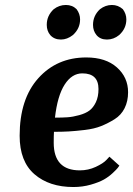

<svg xmlns="http://www.w3.org/2000/svg" viewBox="-20 -741 535 772"><path d="M196 -704Q218 -721 245 -721Q271 -721 288 -704Q302 -685 302 -663Q302 -626 273 -600Q250 -582 225 -582Q198 -582 182 -600Q168 -617 168 -641Q168 -678 196 -704ZM382 -704Q404 -721 430 -721Q455 -721 474 -704Q488 -685 488 -663Q488 -626 459 -600Q437 -582 410 -582Q383 -582 368 -600Q354 -617 354 -641Q354 -678 382 -704ZM460 -75Q458 -72 453.5 -66Q449 -60 433 -45Q417 -30 397.5 -19Q378 -8 345 1.5Q312 11 275 11Q178 11 118.5 -40.5Q59 -92 59 -195Q59 -343 134 -426.5Q209 -510 327 -510Q405 -510 450 -470Q495 -430 495 -370Q495 -334 481 -306Q467 -278 440.5 -261.5Q414 -245 386.5 -234Q359 -223 321 -218.5Q283 -214 256.5 -212.5Q230 -211 197 -211Q196 -197 196 -167Q196 -56 301 -56Q335 -56 365 -70Q395 -84 408 -98L420 -111ZM311 -446Q269 -446 240 -401Q211 -356 201 -268Q231 -268 252 -269.5Q273 -271 298.5 -278Q324 -285 339.5 -296.5Q355 -308 365.5 -330Q376 -352 376 -383Q376 -446 311 -446Z"/></svg>

Font: Arsenal
Style: Bold Italic
Weight: 700
Italic angle: -9.10001°
Designer: Andrij Shevchenko
Foundry: Stairsfor
Version: Version 2.001;PS 002.001;hotconv 1.0.88;makeotf.lib2.5.64775